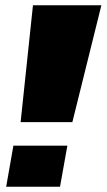

<svg xmlns="http://www.w3.org/2000/svg" viewBox="-20 -695 406 731"><path d="M58.5 -230H255.5L366 -675H105.5ZM3.5 16H208.5L236.5 -140.5H31Z"/></svg>

Font: Anybody ExtraExpanded
Style: Bold Italic
Weight: 700
Width: 8
Italic angle: -10°
Version: Version 1.113;gftools[0.9.25]